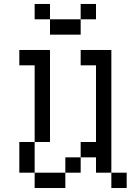

<svg xmlns="http://www.w3.org/2000/svg" viewBox="-20 -943 655 963"><path d="M76.9 -692.3H153.8V-615.4H76.9ZM153.8 -692.3H230.8V-615.4H153.8ZM153.8 -615.4H230.8V-538.5H153.8ZM153.8 -538.5H230.8V-461.5H153.8ZM153.8 -461.5H230.8V-384.6H153.8ZM153.8 -384.6H230.8V-307.7H153.8ZM153.8 -307.7H230.8V-230.8H153.8ZM76.9 -153.8H153.8V-76.9H76.9ZM230.8 -76.9H307.7V0H230.8ZM153.8 -76.9H230.8V0H153.8ZM307.7 -153.8H384.6V-76.9H307.7ZM384.6 -230.8H461.5V-153.8H384.6ZM461.5 -307.7H538.5V-230.8H461.5ZM461.5 -230.8H538.5V-153.8H461.5ZM461.5 -153.8H538.5V-76.9H461.5ZM538.5 -76.9H615.4V0H538.5ZM461.5 -384.6H538.5V-307.7H461.5ZM461.5 -461.5H538.5V-384.6H461.5ZM461.5 -538.5H538.5V-461.5H461.5ZM461.5 -615.4H538.5V-538.5H461.5ZM461.5 -692.3H538.5V-615.4H461.5ZM384.6 -692.3H461.5V-615.4H384.6ZM76.9 -230.8H153.8V-153.8H76.9ZM153.8 -846.2V-923.1H230.8V-846.2ZM307.7 -769.2V-846.2H384.6V-769.2ZM384.6 -846.2V-923.1H461.5V-846.2ZM230.8 -846.2H307.7V-769.2H230.8Z"/></svg>

Font: Jacquarda Bastarda 9
Style: Regular
Weight: 400
Designer: Sarah Cadigan-Fried
Version: Version 1.000; ttfautohint (v1.8.4.7-5d5b)